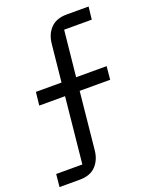

<svg xmlns="http://www.w3.org/2000/svg" viewBox="-156 -782 794 1000"><g transform="rotate(-20 241.0 -282.0)"><path d="M-3 134 4 64H149L186 -301H43L51 -374H193L214 -580Q219 -633 250.5 -665.5Q282 -698 340 -698H461L453 -628H300L274 -374H443L436 -301H267L235 16Q230 68 199 101Q168 134 109 134Z"/></g></svg>

Font: IBM Plex Sans Var
Style: Regular
Weight: 400
Designer: Mike Abbink, Paul van der Laan, Pieter van Rosmalen
Foundry: Bold Monday
Version: Version 3.000